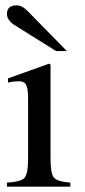

<svg xmlns="http://www.w3.org/2000/svg" viewBox="-20 -698 318 718"><path d="M230 -507H190L36 -603Q6 -622 6 -646Q6 -678 42 -678Q63 -678 85 -655ZM243 0H6V-15Q58 -18 71.5 -33Q85 -48 85 -104V-331Q85 -366 78 -380Q71 -394 52 -394Q28 -394 10 -389V-405L164 -460L169 -456V-105Q169 -49 181.5 -34Q194 -19 243 -15Z"/></svg>

Font: STIX Math
Style: Regular
Weight: 400
Designer: MicroPress Inc., with final additions and corrections provided by Coen Hoffman, Elsevier (retired)
Version: Version 1.1.1